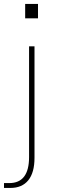

<svg xmlns="http://www.w3.org/2000/svg" viewBox="-24 -721 311 965"><path d="M102.5 -628.9V-701.2H167V-628.9ZM-3.9 199.2H22.5Q122.1 199.2 122.1 68.4V-488.3H149.4V72.3Q149.4 146.5 118.2 185.1Q86.9 223.6 28.3 223.6H-3.9Z"/></svg>

Font: Gothic A1 Thin
Style: Regular
Weight: 250
Designer: HanYang I&C Co.,Ltd.
Foundry: HanYang I&C Co.,Ltd.
Version: Version 2.50